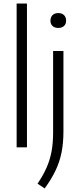

<svg xmlns="http://www.w3.org/2000/svg" viewBox="-20 -828 450 1079"><path d="M73.5 0V-808H131.5V0ZM231 231 191 204Q222 158.5 241.2 115.2Q260.5 72 269.5 24Q278.5 -24 278.5 -84V-541.5H336.5V-89Q336.5 -22.5 325.5 30.8Q314.5 84 291.2 132.2Q268 180.5 231 231ZM307.5 -671Q287 -671 275.2 -682Q263.5 -693 263.5 -712Q263.5 -731.5 275.2 -743Q287 -754.5 307.5 -754.5Q328 -754.5 339.8 -743Q351.5 -731.5 351.5 -712Q351.5 -693 339.8 -682Q328 -671 307.5 -671Z"/></svg>

Font: Encode Sans SemiCondensed Light
Style: Regular
Weight: 300
Width: 4
Designer: Multiple Designers
Foundry: Impallari Type
Version: Version 3.002